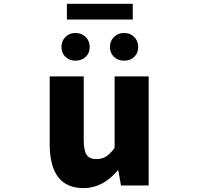

<svg xmlns="http://www.w3.org/2000/svg" viewBox="-20 -968 1040 1002"><path d="M416 13.7Q239.3 13.7 239.3 -216.8V-569.3H417V-239.3Q417 -181.6 432.1 -159.7Q447.3 -137.7 482.4 -137.7Q511.7 -137.7 533.2 -150.9Q554.7 -164.1 578.1 -196.3V-569.3H755.9V0H611.3L597.7 -78.1H593.8Q516.6 13.7 416 13.7ZM427.2 -671.4Q406.2 -651.4 374 -651.4Q341.8 -651.4 321.3 -671.4Q300.8 -691.4 300.8 -722.7Q300.8 -753.9 321.3 -774.9Q341.8 -795.9 374 -795.9Q406.2 -795.9 427.2 -774.9Q448.2 -753.9 448.2 -722.7Q448.2 -691.4 427.2 -671.4ZM329.1 -866.2V-948.2H672.9V-866.2ZM680.7 -671.4Q660.2 -651.4 627.9 -651.4Q595.7 -651.4 574.7 -671.4Q553.7 -691.4 553.7 -722.7Q553.7 -753.9 574.7 -774.9Q595.7 -795.9 627.9 -795.9Q660.2 -795.9 680.7 -774.9Q701.2 -753.9 701.2 -722.7Q701.2 -691.4 680.7 -671.4Z"/></svg>

Font: Gen Shin Gothic Monospace Heavy
Style: Bold
Weight: 800
Designer: [Source Han Sans]
Ryoko NISHIZUKA  (kana & ideographs); Paul D. Hunt (Latin, Greek & Cyrillic); Wenlong ZHANG  (bopomofo
Version: Version 1.002.20150607